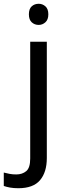

<svg xmlns="http://www.w3.org/2000/svg" viewBox="-75 -757 353 1017"><path d="M78 -681Q78 -710 93 -723.5Q108 -737 130 -737Q150 -737 165.5 -723.5Q181 -710 181 -681Q181 -653 165.5 -639Q150 -625 130 -625Q108 -625 93 -639Q78 -653 78 -681ZM22 240Q-3 240 -22 236.5Q-41 233 -55 228V157Q-40 161 -24 164Q-8 167 11 167Q43 167 64 149.5Q85 132 85 83V-536H173V80Q173 155 137 197.5Q101 240 22 240Z"/></svg>

Font: Noto Sans Tifinagh Hawad
Style: Regular
Weight: 400
Designer: JamraPatel
Foundry: JamraPatel LLC
Version: Version 2.006; ttfautohint (v1.8.4.7-5d5b)